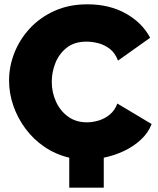

<svg xmlns="http://www.w3.org/2000/svg" viewBox="-20 -734 731 890"><path d="M301 136V-3Q238 -18 186.5 -53Q135 -88 98.5 -137Q62 -186 42 -243.5Q22 -301 22 -361Q22 -426 46.5 -488.5Q71 -551 118 -602Q165 -653 232.5 -683.5Q300 -714 385 -714Q487 -714 563 -671.5Q639 -629 676 -559L527 -453Q514 -488 489.5 -507Q465 -526 436.5 -533.5Q408 -541 381 -541Q325 -541 289.5 -513Q254 -485 237 -442.5Q220 -400 220 -355Q220 -306 239.5 -263Q259 -220 295.5 -193.5Q332 -167 383 -167Q410 -167 438 -175.5Q466 -184 489 -203Q512 -222 524 -254L683 -159Q667 -118 633 -86.5Q599 -55 554.5 -34Q510 -13 461 -3V136Z"/></svg>

Font: Raleway Black
Style: Regular
Weight: 900
Designer: Matt McInerney, Pablo Impallari, Rodrigo Fuenzalida
Foundry: Matt McInerney, Pablo Impallari, Rodrigo Fuenzalida
Version: Version 4.026